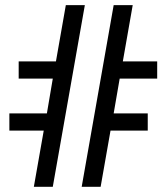

<svg xmlns="http://www.w3.org/2000/svg" viewBox="-20 -718 640 738"><path d="M110.1 0H182.9L306.1 -698.2H233L195 -481.9H51.8V-415.8H182.9L160.2 -282H16V-215.9H148.1ZM294 0H366.8L404.8 -215.9H547.9V-282H416.9L440 -415.8H584.2V-481.9H452.1L490.1 -698.2H416.9Z"/></svg>

Font: Margiela Mono
Style: Regular
Weight: 400
Designer: Mike Abbink, Paul van der Laan, Pieter van Rosmalen
Foundry: Bold Monday
Version: Version 2.003 2021